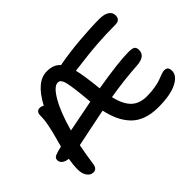

<svg xmlns="http://www.w3.org/2000/svg" viewBox="-126 -990 1318 1318"><g transform="rotate(-45 533.0 -331.0)"><path d="M148.9 27.8Q123.5 27.8 105.2 2.9Q86.9 -22 86.9 -66.9Q86.9 -101.6 96.2 -158.2Q67.9 -160.6 50.5 -173.8Q33.2 -187 33.2 -208Q33.2 -222.2 43 -230.5Q52.7 -238.8 83 -247.1Q110.8 -254.4 117.2 -255.9Q120.6 -269 130.9 -305.9Q141.1 -342.8 145.5 -360.8Q149.9 -378.9 156.2 -408.2Q162.6 -437.5 165.3 -461.4Q168 -485.4 168 -508.8Q168 -526.4 176.8 -536.6Q185.5 -546.9 202.1 -546.9Q217.8 -546.9 231.9 -537.1Q273.4 -614.7 318.4 -652.3Q363.3 -689.9 415 -689.9Q480 -689.9 513.2 -650.9Q609.9 -669.4 724.9 -679.2Q839.8 -689 922.9 -689Q970.7 -689 995.4 -672.1Q1020 -655.3 1020 -627.9Q1020 -583 974.1 -583Q876 -583 790 -576.4Q704.1 -569.8 638.4 -560.8Q572.8 -551.8 558.1 -550.8Q572.8 -495.1 587.9 -354V-350.1Q810.5 -387.2 903.8 -387.2Q940.4 -387.2 953.1 -378.2Q965.8 -369.1 965.8 -345.2Q965.8 -284.7 877.9 -279.8Q748 -272 605 -248Q624 -163.6 665.3 -122.8Q706.5 -82 779.8 -82Q823.7 -82 861.3 -88.9Q898.9 -95.7 918.9 -103.5Q939 -111.3 957.8 -118.2Q976.6 -125 987.8 -125Q1008.3 -125 1016.6 -114.5Q1024.9 -104 1024.9 -84Q1024.9 -36.6 961.9 -4.9Q898.9 26.9 782.2 26.9Q716.3 26.9 666.3 9Q616.2 -8.8 582.8 -43.7Q549.3 -78.6 528.3 -123.3Q507.3 -168 494.1 -228Q433.6 -216.3 339.8 -196.5Q246.1 -176.8 215.8 -170.9Q202.6 -105.5 189.9 -17.1Q184.1 29.3 148.9 27.8ZM412.1 -582Q374 -582 327.9 -501.7Q281.7 -421.4 244.1 -285.2Q339.8 -304.7 478 -331.1Q478 -337.9 477.1 -341.8Q473.1 -381.3 470.7 -407Q468.3 -432.6 464.8 -459.2Q461.4 -485.8 458.7 -501.5Q456.1 -517.1 452.4 -532.7Q448.7 -548.3 445.1 -556.4Q441.4 -564.5 436.3 -571Q431.2 -577.6 425.3 -579.8Q419.4 -582 412.1 -582Z"/></g></svg>

Font: Shantell Sans Bouncy
Style: Regular
Weight: 500
Designer: Stephen Nixon, Anya Danilova, Shantell Martin
Foundry: Arrow Type
Version: Version 1.006;[9816181b4]